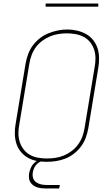

<svg xmlns="http://www.w3.org/2000/svg" viewBox="-20 -914 640 1094"><path d="M246 8Q217 8 189.5 3Q162 -2 138.5 -15.5Q115 -29 98 -50Q81 -71 73 -97Q65 -123 64.5 -151.5Q64 -180 69 -208L126 -553Q131 -580 140.5 -606Q150 -632 167 -655Q184 -678 207 -696Q230 -714 256.5 -724.5Q283 -735 310 -740.5Q337 -746 363 -746Q391 -746 419 -739.5Q447 -733 470.5 -720Q494 -707 511 -685.5Q528 -664 536 -638.5Q544 -613 544.5 -584Q545 -555 540 -527L483 -182Q478 -155 468.5 -129Q459 -103 442 -80Q425 -57 402 -39Q379 -21 352.5 -10.5Q326 0 299 4Q272 8 246 8ZM246 -11Q271 -11 295.5 -14.5Q320 -18 344 -28Q368 -38 389 -54Q410 -70 425.5 -91.5Q441 -113 449.5 -136.5Q458 -160 462 -185L519 -530Q524 -555 524 -581Q524 -607 516.5 -630.5Q509 -654 494 -673Q479 -692 457.5 -703.5Q436 -715 411 -719.5Q386 -724 361 -724Q336 -724 311.5 -720Q287 -716 263.5 -706Q240 -696 219 -680Q198 -664 183 -643Q168 -622 159.5 -598.5Q151 -575 147 -550L90 -205Q85 -180 85 -154.5Q85 -129 92.5 -105.5Q100 -82 114.5 -63Q129 -44 150 -32Q171 -20 196 -15.5Q221 -11 246 -11ZM242 160Q229 160 216 158.5Q203 157 191 153Q179 149 169 141.5Q159 134 152.5 123.5Q146 113 145 100Q144 87 146 73Q149 56 157 39.5Q165 23 179 11Q193 -1 210.5 -6Q228 -11 246 -11L244 0Q230 0 216.5 4.5Q203 9 192 19Q181 29 175 42Q169 55 167 68Q164 85 168.5 100Q173 115 185.5 124Q198 133 213.5 136.5Q229 140 246 140H321L317 160ZM240 -876V-894H540V-876Z"/></svg>

Font: Iosevka Curly Thin Extended
Style: Italic
Weight: 100
Width: 7
Italic angle: -9°
Monospace: yes
Designer: Belleve Invis
Foundry: Belleve Invis
Version: Version 11.1.0; ttfautohint (v1.8.3)